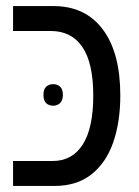

<svg xmlns="http://www.w3.org/2000/svg" viewBox="-20 -612 459 632"><path d="M23 0V-82H153Q218 -82 252.5 -136.5Q287 -191 287 -297Q287 -405 251 -457.5Q215 -510 147 -510H23V-592H156Q261 -592 318.5 -515Q376 -438 376 -298Q376 -210 352.5 -143Q329 -76 281 -38Q233 0 160 0ZM123 -300Q123 -318 132 -326.5Q141 -335 155 -335Q169 -335 178 -326.5Q187 -318 187 -300Q187 -282 178 -273Q169 -264 155 -264Q141 -264 132 -272.5Q123 -281 123 -300Z"/></svg>

Font: Noto Sans Hebrew Condensed
Style: Regular
Weight: 400
Width: 3
Designer: Monotype Design Team
Foundry: Monotype Imaging Inc.
Version: Version 2.004; ttfautohint (v1.8.4.7-5d5b)